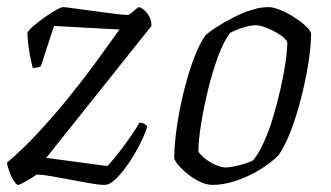

<svg xmlns="http://www.w3.org/2000/svg" viewBox="-22 -520 930 540"><path d="M29 0Q24 0 16.5 -12Q9 -24 3.5 -39.5Q-2 -55 -2 -63Q41 -99 85.5 -147Q130 -195 172.5 -247.5Q215 -300 251 -349.5Q287 -399 314 -437L130 -447L93 -334Q90 -332 84.5 -330.5Q79 -329 70 -329Q65 -348 60.5 -374Q56 -400 55 -427Q58 -435 72 -447Q86 -459 103 -471Q120 -483 135 -491.5Q150 -500 155 -500Q162 -500 186 -496.5Q210 -493 241 -489Q272 -485 298.5 -481.5Q325 -478 337 -478Q341 -478 347.5 -483.5Q354 -489 360.5 -494.5Q367 -500 369 -500Q372 -500 380.5 -494Q389 -488 396.5 -476Q404 -464 404 -447L108 -76L280 -53Q285 -58 296.5 -71.5Q308 -85 321.5 -103Q335 -121 348 -140Q361 -159 370 -175Q378 -175 384 -171.5Q390 -168 392 -164Q387 -146 373.5 -118.5Q360 -91 342 -64Q324 -37 305.5 -18.5Q287 0 272 0Q257 0 231.5 -4.5Q206 -9 177 -14.5Q148 -20 122 -24.5Q96 -29 81 -29Q67 -19 50 -9.5Q33 0 29 0Z M576 0Q561 0 544.5 -7Q528 -14 512.5 -25.5Q497 -37 485 -49.5Q473 -62 468 -74Q468 -111 475 -160.5Q482 -210 494.5 -261Q507 -312 523 -355Q539 -398 557 -422Q570 -433 590.5 -446Q611 -459 635.5 -471.5Q660 -484 685.5 -492Q711 -500 733 -500Q746 -500 765 -492.5Q784 -485 803 -473Q822 -461 836 -448.5Q850 -436 853 -426Q853 -391 845.5 -343.5Q838 -296 825.5 -246.5Q813 -197 796.5 -153.5Q780 -110 761 -83Q739 -61 707.5 -42Q676 -23 641.5 -11.5Q607 0 576 0ZM613 -49Q621 -49 636.5 -52Q652 -55 667.5 -60Q683 -65 691 -70Q706 -89 720.5 -121Q735 -153 746.5 -192Q758 -231 767 -270.5Q776 -310 781 -344.5Q786 -379 786 -402Q780 -413 763.5 -423.5Q747 -434 728.5 -441.5Q710 -449 697 -449Q684 -449 665 -443.5Q646 -438 626 -428Q608 -406 592 -363Q576 -320 563.5 -269Q551 -218 543.5 -171Q536 -124 536 -93Q546 -80 560 -70Q574 -60 588.5 -54.5Q603 -49 613 -49Z"/></svg>

Font: Texturina 12pt Thin
Style: Italic
Weight: 250
Italic angle: -11°
Designer: Guillermo Torres Carreño
Foundry: Omnibus-Type
Version: Version 1.002